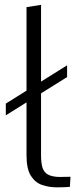

<svg xmlns="http://www.w3.org/2000/svg" viewBox="-20 -782 336 806"><path d="M4.4 -297.9V-347.2L261.7 -507.8V-458.5ZM218.3 4.4Q185.5 4.4 156.5 -5.6Q127.4 -15.6 109.4 -44.4Q91.3 -73.2 91.3 -129.9V-752L152.3 -761.7V-130.4Q152.3 -97.7 158.4 -78.1Q164.6 -58.6 181.2 -49.3Q197.8 -40 228.5 -39.1Q243.7 -39.1 257.1 -39.6Q270.5 -40 275.9 -40L273.4 2.4Q265.1 3.4 250.5 3.9Q235.8 4.4 218.3 4.4Z"/></svg>

Font: Comme ExtraLight
Style: Regular
Weight: 250
Version: Version 1.000;gftools[0.9.27]